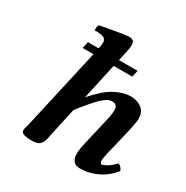

<svg xmlns="http://www.w3.org/2000/svg" viewBox="-163 -834 949 980"><g transform="rotate(30 312.0 -344.0)"><path d="M226.1 -71.8Q225.1 -66.9 223.1 -57.4Q221.2 -47.9 220.2 -42.5Q219.2 -37.1 216.6 -29.1Q213.9 -21 211.2 -16.4Q208.5 -11.7 203.6 -6.1Q198.7 -0.5 192.6 2.7Q186.5 5.9 177.5 7.8Q168.5 9.8 157.2 9.8Q135.7 9.8 128.9 8.8Q106.4 5.9 98.6 -0.2Q90.8 -6.3 90.8 -17.1Q90.8 -21.5 93 -29.5Q95.2 -37.6 98.6 -49.8Q102.1 -62 104 -71.8L207 -529.8H143.1L151.9 -568.8H214.8Q220.2 -590.8 220.2 -606.9Q218.8 -627 202.1 -632.8Q193.4 -636.7 172.9 -638.2H151.9Q150.9 -641.1 150.9 -647.9Q150.9 -659.2 157.2 -671.9Q169.9 -673.8 209.2 -681.2Q248.5 -688.5 279.1 -693.4Q309.6 -698.2 323.2 -698.2Q329.6 -698.2 336.9 -695.8Q343.8 -692.4 347.2 -689Q353 -681.6 353 -665Q353 -655.8 351.1 -644.5Q349.1 -633.3 344.5 -612.3Q339.8 -591.3 337.9 -583L335 -568.8H444.8L436 -529.8H326.2L279.8 -317.9Q340.3 -387.2 389.2 -413.1Q438 -439 482.9 -439Q493.2 -439 498 -438Q529.3 -433.6 550.5 -414.6Q571.8 -395.5 571.8 -358.9Q571.8 -340.3 559.1 -283.2L521 -124Q515.1 -98.6 514.2 -84Q514.2 -63 524.9 -63Q533.7 -63 555.7 -76.4Q577.6 -89.8 595.2 -109.9Q604.5 -109.9 612.8 -100.3Q621.1 -90.8 624 -82Q589.8 -38.1 541 -14.2Q492.2 9.8 439 9.8Q418 9.8 407.2 1.7Q396.5 -6.3 390.1 -22.9Q381.3 -50.3 397 -115.2L434.1 -274.9Q442.9 -313.5 442.9 -333Q442.9 -354.5 434.3 -361.8Q425.8 -369.1 408.2 -369.1Q383.8 -369.1 349.1 -334.7Q314.5 -300.3 261.2 -231.9Z"/></g></svg>

Font: Common Serif
Style: Bold Italic
Weight: 700
Italic angle: -12°
Designer: Philipp H. Poll, Khaled Hosny
Foundry: Stefan Peev, Context Ltd.
Version: Version 1.026